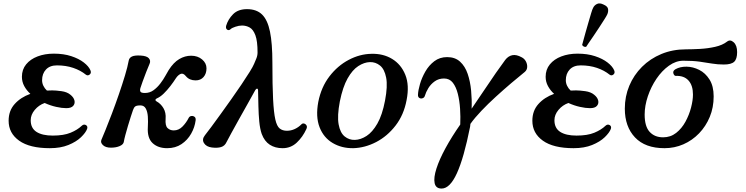

<svg xmlns="http://www.w3.org/2000/svg" viewBox="-20 -847 4323 1113"><path d="M269 12Q152 12 91 -31.5Q30 -75 30 -147Q30 -205 65 -244Q100 -283 156 -303Q134 -323 120.5 -348Q107 -373 107 -402Q107 -444 131.5 -474Q156 -504 198 -520Q240 -536 292 -536Q349 -536 393 -521.5Q437 -507 465.5 -485Q494 -463 504 -440Q511 -424 500 -415Q489 -406 478 -414Q447 -439 404.5 -453.5Q362 -468 310 -468Q269 -468 246.5 -444Q224 -420 224 -382Q224 -365 231.5 -349.5Q239 -334 252 -322Q260 -322 267.5 -322.5Q275 -323 283 -323Q304 -323 336.5 -318.5Q369 -314 388 -298Q407 -283 411.5 -265Q416 -247 404.5 -233.5Q393 -220 364 -220Q339 -220 305.5 -227.5Q272 -235 239 -250Q205 -238 181.5 -210Q158 -182 158 -150Q158 -104 191.5 -82.5Q225 -61 286 -61Q349 -61 389 -77.5Q429 -94 454 -118Q466 -129 478 -122Q490 -115 485 -100Q477 -78 449.5 -51.5Q422 -25 376.5 -6.5Q331 12 269 12Z M949 12Q896 12 864.5 -17.5Q833 -47 837 -110Q839 -143 837 -171.5Q835 -200 825 -218Q815 -236 794 -236Q772 -236 764 -230Q756 -224 751 -209Q746 -195 738 -170Q730 -145 721.5 -116.5Q713 -88 706.5 -63.5Q700 -39 698 -26Q696 -10 674.5 -0.5Q653 9 623 9Q592 9 576.5 -6Q561 -21 568 -37Q575 -53 591.5 -93.5Q608 -134 628.5 -188Q649 -242 669 -300Q689 -358 704.5 -409.5Q720 -461 726 -495Q729 -512 745 -519.5Q761 -527 795 -525Q831 -523 843 -509Q855 -495 847 -477Q839 -459 827.5 -429.5Q816 -400 806.5 -373.5Q797 -347 794 -337Q790 -324 794 -316Q798 -308 820 -308Q848 -308 870 -324Q892 -340 909.5 -363Q927 -386 939 -408Q951 -430 958 -441Q986 -485 1019 -504.5Q1052 -524 1088 -524Q1126 -524 1151.5 -502.5Q1177 -481 1177 -451Q1177 -420 1160 -400.5Q1143 -381 1114 -381Q1078 -381 1058 -405Q1042 -425 1027 -418.5Q1012 -412 1000 -394Q986 -372 967.5 -348Q949 -324 929 -304.5Q909 -285 888 -276Q881 -272 881 -267.5Q881 -263 888 -259Q912 -246 927.5 -220Q943 -194 940 -158Q937 -118 951.5 -104.5Q966 -91 987 -91Q1016 -91 1038 -113.5Q1060 -136 1074 -164Q1079 -173 1089 -174.5Q1099 -176 1107.5 -170Q1116 -164 1114 -149Q1109 -109 1088 -72Q1067 -35 1032 -11.5Q997 12 949 12Z M1618 12Q1575 12 1544 -8Q1513 -28 1497 -71Q1487 -100 1483 -142Q1479 -184 1478 -230.5Q1477 -277 1476 -321Q1476 -333 1470.5 -333Q1465 -333 1460 -325Q1441 -290 1415.5 -245Q1390 -200 1365 -155Q1340 -110 1320.5 -74.5Q1301 -39 1293 -23Q1283 -1 1261.5 5.5Q1240 12 1208 8Q1176 4 1162.5 -17.5Q1149 -39 1168 -63Q1181 -79 1205 -111.5Q1229 -144 1259 -185.5Q1289 -227 1320.5 -271.5Q1352 -316 1380 -357.5Q1408 -399 1427.5 -430.5Q1447 -462 1453 -477Q1459 -491 1466 -508Q1473 -525 1473 -543Q1473 -609 1460.5 -642.5Q1448 -676 1427.5 -687.5Q1407 -699 1383 -699Q1365 -699 1344.5 -692Q1324 -685 1318 -679Q1307 -668 1297 -675Q1287 -682 1291 -698Q1302 -735 1331 -764.5Q1360 -794 1412 -794Q1467 -794 1499 -763Q1531 -732 1545 -664Q1559 -596 1559 -484Q1559 -352 1563 -273Q1567 -194 1576 -154.5Q1585 -115 1601.5 -102Q1618 -89 1643 -89Q1667 -89 1688.5 -99Q1710 -109 1726 -125Q1733 -133 1742 -131Q1751 -129 1756.5 -120.5Q1762 -112 1756 -99Q1735 -53 1700.5 -20.5Q1666 12 1618 12Z M2028 12Q1961 13 1908.5 -18Q1856 -49 1832.5 -109.5Q1809 -170 1825 -256Q1842 -342 1889.5 -404Q1937 -466 2001.5 -500Q2066 -534 2133 -535Q2201 -537 2253 -505.5Q2305 -474 2329.5 -413.5Q2354 -353 2337 -267Q2321 -181 2273 -119Q2225 -57 2160.5 -23.5Q2096 10 2028 12ZM2037 -36Q2071 -37 2105 -59Q2139 -81 2167.5 -130.5Q2196 -180 2212 -264Q2228 -348 2218.5 -397Q2209 -446 2183 -467Q2157 -488 2124 -487Q2091 -486 2057 -464Q2023 -442 1995 -392.5Q1967 -343 1950 -259Q1934 -175 1943 -126Q1952 -77 1978 -56Q2004 -35 2037 -36Z M2540 246Q2506 246 2499.5 214.5Q2493 183 2510 130Q2527 77 2563 11Q2599 -55 2648 -125Q2650 -170 2647 -216.5Q2644 -263 2634 -303Q2624 -343 2605 -367.5Q2586 -392 2554 -392Q2523 -392 2500 -375.5Q2477 -359 2463 -336Q2449 -313 2443 -292Q2440 -281 2429.5 -277.5Q2419 -274 2410.5 -279.5Q2402 -285 2403 -299Q2404 -323 2414.5 -359.5Q2425 -396 2445.5 -432Q2466 -468 2497.5 -492Q2529 -516 2572 -516Q2618 -516 2647 -489.5Q2676 -463 2691 -419Q2706 -375 2711 -322Q2716 -269 2714 -217Q2748 -266 2784.5 -321Q2821 -376 2854.5 -424Q2888 -472 2909 -500Q2926 -522 2949.5 -527Q2973 -532 3004 -515Q3020 -507 3028.5 -491Q3037 -475 3036 -458Q3035 -441 3022 -430Q2987 -402 2943 -364.5Q2899 -327 2854 -286Q2809 -245 2770.5 -204.5Q2732 -164 2707 -129Q2706 -125 2706 -120.5Q2706 -116 2705 -112Q2669 69 2628.5 157.5Q2588 246 2540 246Z M3305 12Q3188 12 3127 -31.5Q3066 -75 3066 -147Q3066 -205 3101 -244Q3136 -283 3192 -303Q3170 -323 3156.5 -348Q3143 -373 3143 -402Q3143 -444 3167.5 -474Q3192 -504 3234 -520Q3276 -536 3328 -536Q3385 -536 3429 -521.5Q3473 -507 3501.5 -485Q3530 -463 3540 -440Q3547 -424 3536 -415Q3525 -406 3514 -414Q3483 -439 3440.5 -453.5Q3398 -468 3346 -468Q3305 -468 3282.5 -444Q3260 -420 3260 -382Q3260 -365 3267.5 -349.5Q3275 -334 3288 -322Q3296 -322 3303.5 -322.5Q3311 -323 3319 -323Q3340 -323 3372.5 -318.5Q3405 -314 3424 -298Q3443 -283 3447.5 -265Q3452 -247 3440.5 -233.5Q3429 -220 3400 -220Q3375 -220 3341.5 -227.5Q3308 -235 3275 -250Q3241 -238 3217.5 -210Q3194 -182 3194 -150Q3194 -104 3227.5 -82.5Q3261 -61 3322 -61Q3385 -61 3425 -77.5Q3465 -94 3490 -118Q3502 -129 3514 -122Q3526 -115 3521 -100Q3513 -78 3485.5 -51.5Q3458 -25 3412.5 -6.5Q3367 12 3305 12ZM3378.2 -576Q3371.6 -573.4 3364.2 -577.2Q3356.8 -581 3354.7 -586.7Q3355.8 -590.8 3361.3 -611.3Q3366.8 -631.8 3374.9 -660.7Q3383 -689.6 3391.6 -718.8Q3400.1 -748 3407 -771.1Q3413.9 -794.1 3418 -801.1Q3425.1 -816.7 3441 -824.2Q3456.9 -831.6 3478.2 -820.8Q3502.6 -810.6 3504.9 -794.6Q3507.2 -778.6 3500 -763Q3496.5 -755.1 3483.8 -735.1Q3471.1 -715.1 3454.3 -689.2Q3437.5 -663.3 3420.6 -638.6Q3403.7 -613.8 3391.7 -596.5Q3379.8 -579.2 3378.2 -576Z M3832 12Q3720 12 3661 -50.5Q3602 -113 3602 -217Q3602 -288 3628 -350Q3654 -412 3701.5 -459.5Q3749 -507 3814 -534Q3879 -561 3957 -561Q3993 -561 4038 -563.5Q4083 -566 4125.5 -575.5Q4168 -585 4195 -606Q4213 -620 4233 -602Q4253 -584 4253 -545Q4253 -505 4236 -489Q4219 -473 4176 -473Q4140 -473 4107.5 -478.5Q4075 -484 4036 -489.5Q3997 -495 3941 -495Q3898 -495 3857.5 -466Q3817 -437 3785.5 -390.5Q3754 -344 3735.5 -289Q3717 -234 3717 -183Q3717 -114 3746 -82.5Q3775 -51 3824 -51Q3867 -51 3899.5 -76.5Q3932 -102 3953.5 -141.5Q3975 -181 3986 -223.5Q3997 -266 3997 -299Q3997 -352 3971 -380.5Q3945 -409 3898 -407Q3888 -407 3883.5 -421.5Q3879 -436 3896 -446Q3923 -461 3960 -460.5Q3997 -460 4033 -442Q4069 -424 4093 -386Q4117 -348 4117 -288Q4117 -224 4094.5 -169.5Q4072 -115 4032.5 -74Q3993 -33 3941.5 -10.5Q3890 12 3832 12Z"/></svg>

Font: Zen Antique
Style: Regular
Weight: 400
Designer: Yoshimichi Ohira
Foundry: Positype
Version: Version 1.001